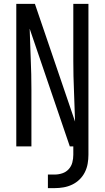

<svg xmlns="http://www.w3.org/2000/svg" viewBox="-20 -755 540 990"><path d="M227 215V145H262Q282 145 301.5 138.5Q321 132 334.5 117Q348 102 353 82.5Q358 63 358 43V0H340L133 -607Q135 -528 138.5 -450Q142 -372 142 -294V0H64V-735H160Q212 -583 263.5 -431.5Q315 -280 367 -128Q365 -207 361.5 -285Q358 -363 358 -441V-735H436V43Q436 66 432 89Q428 112 417.5 133Q407 154 390 170.5Q373 187 352 197Q331 207 308 211Q285 215 262 215Z"/></svg>

Font: Iosevka NFM
Style: Regular
Weight: 400
Monospace: yes
Designer: Belleve Invis
Foundry: Belleve Invis
Version: Version 29.0.4; ttfautohint (v1.8.4);Nerd Fonts 3.3.0